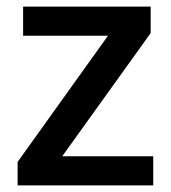

<svg xmlns="http://www.w3.org/2000/svg" viewBox="-20 -560 518 580"><path d="M442.9 0H33.2V-70.8L306.2 -452.1H49.8V-540H435.1V-460L168 -87.9H442.9Z"/></svg>

Font: f3_41264          
Style: Regular
Weight: 600
Foundry: Ascender Corporation
Version: Version 1.10